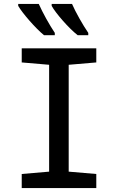

<svg xmlns="http://www.w3.org/2000/svg" viewBox="-20 -961 603 981"><path d="M377 -781H431V-793C403 -834 366 -899 348 -941H244V-931C264 -894 332 -816 377 -781ZM205 -781H260V-793C232 -835 199 -894 178 -941H73V-931C94 -894 162 -816 205 -781ZM91 0H472V-72L331 -84V-630L472 -642V-714H91V-642L231 -630V-84L91 -72Z"/></svg>

Font: Noto Sans Mono SemiCondensed Medium
Style: Regular
Weight: 500
Width: 4
Designer: Monotype Design Team
Foundry: Monotype Imaging Inc.
Version: Version 2.014